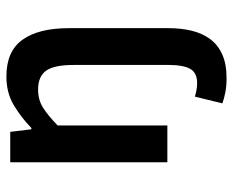

<svg xmlns="http://www.w3.org/2000/svg" viewBox="-84 -459 728 600"><g transform="rotate(-90 280.0 -159.0)"><path d="M336 185Q310 185 290.5 181Q271 177 257 172L278 86Q288 89 298.5 91Q309 93 320 93Q353 93 365 71Q377 49 377 6V-293Q377 -354 359 -379Q341 -404 300 -404Q268 -404 243.5 -388.5Q219 -373 188 -343V0H73V-491H168L176 -425H180Q213 -457 251.5 -480Q290 -503 341 -503Q420 -503 456 -452.5Q492 -402 492 -308V4Q492 43 484 76Q476 109 458 133.5Q440 158 410 171.5Q380 185 336 185Z"/></g></svg>

Font: Giro Sans Semibold
Style: Regular
Weight: 600
Designer: Paul D. Hunt
Foundry: Adobe Systems Incorporated
Version: Version 1.000;PS 1.0;hotconv 1.0.88;makeotf.lib2.5.647800